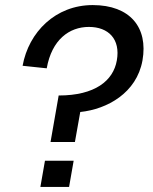

<svg xmlns="http://www.w3.org/2000/svg" viewBox="-20 -736 602 756"><path d="M211 -360 179 -177H275L296 -295C402 -306 518 -370 541 -498C564 -628 492 -716 345 -716C199 -716 93 -610 69 -477L164 -467C184 -580 253 -630 330 -630C407 -630 455 -582 440 -498C426 -418 354 -360 211 -360ZM139 0H252L270 -103H157Z"/></svg>

Font: Uncut Sans Medium
Style: Italic
Weight: 500
Italic angle: -10°
Designer: Kasper Nordkvist
Foundry: Uncut Type
Version: Version 1.111;FEAKit 1.0